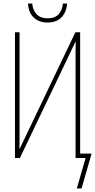

<svg xmlns="http://www.w3.org/2000/svg" viewBox="-20 -897 540 1090"><path d="M250 -769Q203 -769 172.5 -796.5Q142 -824 139 -877H163Q166 -839 188 -816Q210 -793 250 -793Q292 -793 313 -816.5Q334 -840 337 -877H361Q357 -826 328 -797.5Q299 -769 250 -769ZM65 0V-714H91V-137Q91 -112 91 -96Q91 -80 90 -53H92L408 -714H435V-25H500L443 173H416L466 0H409V-564Q409 -595 409 -614Q409 -633 410 -659H408L93 0Z"/></svg>

Font: Noto Sans Mono ExtraCondensed Thin
Style: Regular
Weight: 100
Width: 2
Designer: Monotype Design Team
Foundry: Monotype Imaging Inc.
Version: Version 2.014; ttfautohint (v1.8.4.7-5d5b)